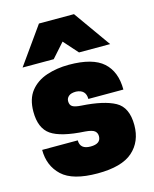

<svg xmlns="http://www.w3.org/2000/svg" viewBox="-118 -860 766 953"><g transform="rotate(-15 265.0 -383.0)"><path d="M265 14Q137 14 82.5 -37Q28 -88 28 -170H211Q211 -124 265 -124Q318 -124 318 -163Q318 -180 306 -190Q294 -200 258 -203Q135 -210 85 -244.5Q35 -279 35 -364Q35 -430 66.5 -469.5Q98 -509 150.5 -526.5Q203 -544 265 -544Q387 -544 441 -495.5Q495 -447 495 -355H315Q315 -403 265 -406Q239 -406 227 -395.5Q215 -385 215 -370Q215 -350 228 -342Q241 -334 273 -332Q387 -325 444.5 -293.5Q502 -262 502 -171Q502 -86 445.5 -36Q389 14 265 14ZM490 -590H330L265 -663L200 -590H40L175 -780H355Z"/></g></svg>

Font: Tanohe Sans Black
Style: Regular
Weight: 900
Designer: Village Type and Design LLC & Cristiano Sobral
Foundry: Cooper Hewitt Smithsonian Design Museum
Version: Version 1.00;March 11, 2020;FontCreator 12.0.0.2522 64-bit; 